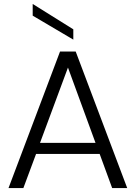

<svg xmlns="http://www.w3.org/2000/svg" viewBox="-20 -949 684 969"><path d="M23 0ZM23 0ZM622 0H546L483 -172H162L98 0H23L283 -689H362ZM462 -228 323 -608 182 -228ZM350 -749 145 -870V-929L350 -801Z"/></svg>

Font: Ulagadi Sans Light
Style: Regular
Weight: 300
Designer: Ninad Kale (Devanagari), Jonny Pinhorn (Latin)
Foundry: Indian Type Foundry
Version: Version 3.01;March 29, 2020;FontCreator 12.0.0.2522 64-bit; 